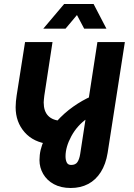

<svg xmlns="http://www.w3.org/2000/svg" viewBox="-20 -720 670 958"><path d="M333 218Q284 218 249 199Q214 180 195.5 148Q177 116 177 79Q177 27 200.5 -22Q224 -71 262 -113.5Q300 -156 345.5 -188Q391 -220 435 -239L415 -129Q365 -94 336 -40.5Q307 13 307 60Q307 78 313 90.5Q319 103 335 103Q357 103 366.5 88.5Q376 74 380 49L466 -510H603L517 43Q508 99 483 138.5Q458 178 420 198Q382 218 333 218ZM227 -1Q148 -9 103 -60Q58 -111 58 -185Q58 -198 59.5 -214.5Q61 -231 63 -243L105 -510H242L201 -242Q200 -232 199 -223.5Q198 -215 198 -209Q198 -165 220.5 -142Q243 -119 286 -117ZM196 -577 300 -700H447L511 -577H400L364 -645L307 -577Z"/></svg>

Font: MuseoModerno Thin SemiBold
Style: Italic
Weight: 600
Italic angle: -9°
Version: Version 1.003